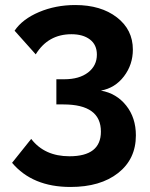

<svg xmlns="http://www.w3.org/2000/svg" viewBox="-20 -596 598 763"><path d="M381 -236Q443 -225 481.5 -176.5Q520 -128 520 -58Q520 36 449.5 91.5Q379 147 260 147Q109 147 28 51L104 -44Q157 25 256 25Q381 25 381 -73Q381 -181 232 -181H204V-281H235Q295 -281 330 -308Q365 -335 365 -379Q365 -418 337.5 -439Q310 -460 264 -460Q171 -460 122 -380L38 -474Q69 -520 135 -548Q201 -576 279 -576Q381 -576 444.5 -527Q508 -478 508 -399Q508 -339 472.5 -292.5Q437 -246 381 -236Z"/></svg>

Font: Raleway
Style: Bold
Weight: 700
Designer: Matt McInerney, Pablo Impallari, Rodrigo Fuenzalida
Foundry: Matt McInerney, Pablo Impallari, Rodrigo Fuenzalida
Version: Version 3.000